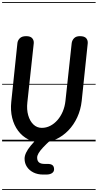

<svg xmlns="http://www.w3.org/2000/svg" viewBox="-25 -1349 932 1832"><path d="M372.5 10Q301.5 10 244.2 -19.2Q187 -48.5 147.8 -101.2Q108.5 -154 91.2 -224.2Q74 -294.5 82.5 -377L141 -936.5Q143.5 -963 163.5 -983.5Q183.5 -1004 224.5 -1004Q266.5 -1004 283.2 -983.2Q300 -962.5 297 -935L236 -372Q228.5 -304 244.2 -248.8Q260 -193.5 293.8 -161.2Q327.5 -129 374 -129Q416.5 -129 454.5 -148.5Q492.5 -168 523.2 -203Q554 -238 573.8 -284.8Q593.5 -331.5 599.5 -386L659 -936.5Q662 -963 681 -983.5Q700 -1004 737 -1004Q781 -1004 798 -983.8Q815 -963.5 812 -934L754.5 -386Q745.5 -302 712.2 -230Q679 -158 627 -104.2Q575 -50.5 509.8 -20.2Q444.5 10 372.5 10ZM372.5 10Q301.5 10 244.2 -19.2Q187 -48.5 147.8 -101.2Q108.5 -154 91.2 -224.2Q74 -294.5 82.5 -377L141 -936.5Q143.5 -963 163.5 -983.5Q183.5 -1004 224.5 -1004Q266.5 -1004 283.2 -983.2Q300 -962.5 297 -935L236 -372Q228.5 -304 244.2 -248.8Q260 -193.5 293.8 -161.2Q327.5 -129 374 -129Q416.5 -129 454.5 -148.5Q492.5 -168 523.2 -203Q554 -238 573.8 -284.8Q593.5 -331.5 599.5 -386L659 -936.5Q662 -963 681 -983.5Q700 -1004 737 -1004Q781 -1004 798 -983.8Q815 -963.5 812 -934L754.5 -386Q745.5 -302 712.2 -230Q679 -158 627 -104.2Q575 -50.5 509.8 -20.2Q444.5 10 372.5 10ZM385.5 316.5Q334.5 316.5 294.8 297Q255 277.5 232.2 243.2Q209.5 209 209.5 165Q209.5 138.5 224 107.8Q238.5 77 269.5 39.2Q300.5 1.5 349.5 -46Q364 -60 380 -66.2Q396 -72.5 417 -72.5Q438 -72.5 455.5 -61.2Q473 -50 473 -36.5Q473 -26 461.5 -15.5Q414 27.5 385 58.8Q356 90 342.8 113.2Q329.5 136.5 329.5 155Q329.5 185.5 346.8 200.2Q364 215 400 215H429.5Q461.5 215 476.2 227.5Q491 240 491 266.5Q491 289.5 471 303Q451 316.5 417 316.5ZM-5 455H887.5V463H-5ZM-5 -16H887.5V0H-5ZM-5 -549H887.5V-541H-5ZM-5 -1329H887.5V-1321H-5Z"/></svg>

Font: Edu SA Dotted Guide
Style: Regular
Weight: 400
Designer: Tina and Corey Anderson, Eben Sorkin, Mirko Velimirovic
Foundry: Google for Education
Version: Version 2.000